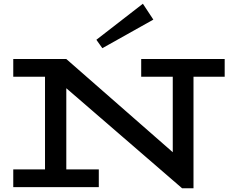

<svg xmlns="http://www.w3.org/2000/svg" viewBox="-20 -1002 1236 1028"><path d="M955 6 154 -686H335L905 -187V-669H1016V6ZM51 0V-95H509V0ZM221 -15V-686H335V-15ZM51 -591V-686H335L334 -591ZM736 -591V-686H1183V-591ZM528 -744 496 -789 745 -982 801 -897Z"/></svg>

Font: BioRhyme SemiExpanded Medium
Style: Regular
Weight: 500
Width: 6
Designer: Aoife Mooney
Foundry: Aoife Mooney Type
Version: Version 1.600;gftools[0.9.33]